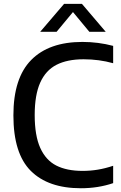

<svg xmlns="http://www.w3.org/2000/svg" viewBox="-20 -967 628 996"><path d="M49.5 -368.5Q49.5 -562 141.8 -655.8Q234 -749.5 407.5 -749.5Q489.5 -749.5 567 -729V-639Q494 -659.5 413.5 -659.5Q329 -659.5 273 -630.8Q217 -602 188.5 -538.2Q160 -474.5 160 -370.5Q160 -263.5 188.8 -199.8Q217.5 -136 272 -108.2Q326.5 -80.5 408.5 -80.5Q448.5 -80.5 486.8 -86.8Q525 -93 567 -107V-17Q489 9.5 399.5 9.5Q230 9.5 139.8 -80.5Q49.5 -170.5 49.5 -368.5ZM528.5 -802H443.5L358.5 -904.5L273.5 -802H188.5L312.5 -947H405Z"/></svg>

Font: Encode Sans Medium
Style: Regular
Weight: 500
Designer: Multiple Designers
Foundry: Impallari Type
Version: Version 2.000